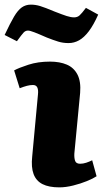

<svg xmlns="http://www.w3.org/2000/svg" viewBox="-60 -795 444 829"><path d="M104 -388Q106 -407 101 -417.5Q96 -428 82 -428Q70 -428 56.5 -424.5Q43 -421 25 -414L1 -491Q21 -502 62.5 -515.5Q104 -529 156 -529Q198 -529 228.5 -516Q259 -503 274.5 -473Q290 -443 286 -394L261 -132Q260 -112 264.5 -100Q269 -88 286 -88Q299 -88 312.5 -92.5Q326 -97 338 -103L357 -34Q342 -24 315 -13Q288 -2 256 6Q224 14 196 14Q151 14 123.5 0Q96 -14 85 -43.5Q74 -73 79 -119ZM236 -609Q212 -609 191 -615.5Q170 -622 142 -633Q108 -648 88.5 -655.5Q69 -663 61 -663Q50 -663 42 -654.5Q34 -646 13 -617L-40 -644Q-16 -695 0.5 -723Q17 -751 34 -763Q51 -775 73 -775Q93 -775 113 -769Q133 -763 176 -745Q209 -732 227.5 -726Q246 -720 260 -720Q274 -720 283.5 -728.5Q293 -737 311 -761L364 -732Q344 -687 323.5 -660Q303 -633 281.5 -621Q260 -609 236 -609Z"/></svg>

Font: Literata ExtraBold
Style: Italic
Weight: 800
Italic angle: -2°
Designer: Latin by Veronika Burian and Jose Scaglione. Greek by Irene Vlachou. Cyrillic by Vera Evstafieva
Foundry: TypeTogether
Version: Version 3.002